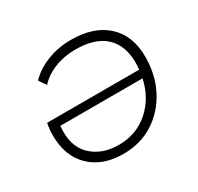

<svg xmlns="http://www.w3.org/2000/svg" viewBox="-120 -667 838 813"><g transform="rotate(-30 299.0 -261.0)"><path d="M314 -526Q426 -526 489 -468Q552 -410 552 -307Q552 -218 515 -147.5Q478 -77 414 -36.5Q350 4 267 4Q166 4 106 -54Q46 -112 46 -214Q46 -243 52 -272H502Q504 -288 504 -305Q504 -390 455 -435.5Q406 -481 310 -481Q255 -481 208.5 -462.5Q162 -444 132 -411L108 -446Q143 -483 197.5 -504.5Q252 -526 314 -526ZM496 -233H94Q84 -139 134.5 -89Q185 -39 269 -39Q355 -39 416 -92.5Q477 -146 496 -233Z"/></g></svg>

Font: Montserrat Light
Style: Italic
Weight: 300
Italic angle: -11.3°
Designer: Julieta Ulanovsky
Foundry: Julieta Ulanovsky
Version: Version 9.000; ttfautohint (v1.8.4.7-5d5b)